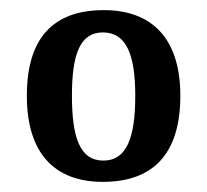

<svg xmlns="http://www.w3.org/2000/svg" viewBox="-20 -739 408 379"><path d="M183 -380C283 -380 336 -436 336 -550C336 -664 279 -719 185 -719C85 -719 33 -664 33 -550C33 -436 88 -380 183 -380ZM184 -422C138 -422 122 -467 122 -550C122 -632 138 -675 183 -675C229 -675 247 -632 247 -550C247 -467 230 -422 184 -422Z"/></svg>

Font: Noto Serif Armenian Condensed SemiBold
Style: Regular
Weight: 600
Width: 3
Designer: Monotype Design Team
Foundry: Monotype Imaging Inc.
Version: Version 2.008